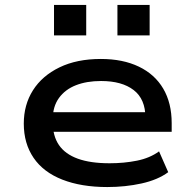

<svg xmlns="http://www.w3.org/2000/svg" viewBox="-20 -746 780 775"><path d="M413 9Q308 9 231.5 -21Q155 -51 115.5 -109Q76 -167 76 -247Q76 -323 113 -381.5Q150 -440 220 -474Q290 -508 387 -508Q476 -508 540.5 -477Q605 -446 639 -388Q673 -330 673 -249V-214H168V-293H591L567 -271Q567 -346 519.5 -382.5Q472 -419 388 -419Q330 -419 286.5 -402Q243 -385 218 -350.5Q193 -316 193 -265V-252Q193 -197 218 -160.5Q243 -124 294 -105.5Q345 -87 422 -87Q481 -87 533 -97.5Q585 -108 622 -135L659 -51Q617 -20 551.5 -5.5Q486 9 413 9ZM454 -603V-726H584V-603ZM198 -603V-726H328V-603Z"/></svg>

Font: Nunito Sans 7pt Expanded SemiBold
Style: Regular
Weight: 600
Width: 7
Designer: Vernon Adams
Foundry: Vernon Adams
Version: Version 3.101;gftools[0.9.27]